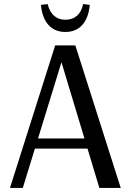

<svg xmlns="http://www.w3.org/2000/svg" viewBox="-20 -923 642 943"><path d="M29 0 251 -700H350L573 0H468L269 -660H295L92 0ZM126 -193V-243H438V-193ZM301 -766Q249 -766 218 -800.5Q187 -835 181 -899L214 -903Q223 -866 245 -846Q267 -826 301 -826Q336 -826 358.5 -846Q381 -866 388 -903L421 -899Q415 -835 384 -800.5Q353 -766 301 -766Z"/></svg>

Font: Sutasoma
Style: Regular
Weight: 400
Designer: Izhar Fathurrohim, Akbar Rohmanto, Arusyal Khofiqoini
Foundry: Kiwari Kolektiv
Version: Version 1.102